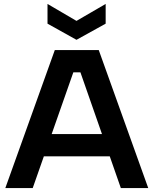

<svg xmlns="http://www.w3.org/2000/svg" viewBox="-20 -954 778 974"><path d="M388 -587H352L146 0H7L258 -700H481L732 0H593ZM159 -274H567V-161H159ZM516 -934V-834L368 -752L221 -834V-934L368 -848Z"/></svg>

Font: Albert Sans
Style: Bold
Weight: 700
Designer: Andreas Rasmussen
Foundry: a.Foundry
Version: Version 1.025